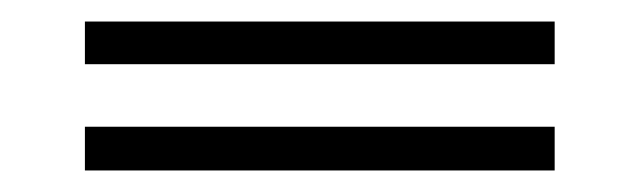

<svg xmlns="http://www.w3.org/2000/svg" viewBox="-20 -360 601 180"><path d="M59.6 -241.2Q169.9 -241.2 500 -241.2Q500 -231.4 500 -200.2Q390.6 -200.2 59.6 -200.2Q59.6 -210 59.6 -241.2ZM59.6 -339.8Q169.9 -339.8 500 -339.8Q500 -330.1 500 -299.8Q389.6 -299.8 59.6 -299.8Q59.6 -309.6 59.6 -339.8Z"/></svg>

Font: Suave
Style: Regular
Weight: 400
Designer: Manu Ambady
Version: Version 1.0